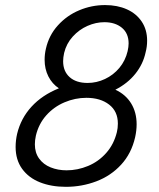

<svg xmlns="http://www.w3.org/2000/svg" viewBox="-20 -720 620 750"><path d="M41 -146Q41 -171.4 46.9 -197.3Q61.5 -257.8 103 -303.2Q144.5 -348.6 210 -375Q183.6 -392.6 168.9 -421.6Q154.3 -450.7 154.3 -486.3Q154.3 -508.3 159.2 -529.3Q170.9 -582 206.1 -620.8Q241.2 -659.7 289.6 -679.9Q337.9 -700.2 390.6 -700.2Q438.5 -700.2 475.6 -683.6Q512.7 -667 533.7 -635.5Q554.7 -604 554.7 -561Q554.7 -537.6 548.8 -515.6Q539.1 -469.7 508.8 -431.9Q478.5 -394 430.7 -369.6Q470.7 -351.1 492.2 -316.2Q513.7 -281.2 513.7 -234.4Q513.7 -210 507.8 -183.6Q493.2 -120.1 453.1 -76.7Q413.1 -33.2 356.4 -11.7Q299.8 9.8 237.3 9.8Q180.7 9.8 136.2 -7.8Q91.8 -25.4 66.4 -60.5Q41 -95.7 41 -146ZM478.5 -520Q482.4 -537.1 482.4 -550.3Q482.4 -589.8 456.1 -611.6Q429.7 -633.3 387.7 -633.3Q354.5 -633.3 321.8 -618.9Q289.1 -604.5 264.2 -577.1Q239.3 -549.8 230.5 -513.2Q226.6 -495.1 226.6 -481Q226.6 -441.4 252 -418.7Q277.3 -396 322.3 -396Q357.4 -396 390.1 -411.4Q422.9 -426.8 446.3 -454.8Q469.7 -482.9 478.5 -520ZM436.5 -203.6Q440.4 -219.2 440.4 -237.3Q440.4 -285.2 406.2 -311.5Q372.1 -337.9 317.4 -337.9Q273.4 -337.9 231.9 -320.3Q190.4 -302.7 160.6 -269.3Q130.9 -235.8 120.1 -189.9Q116.2 -171.9 116.2 -156.2Q116.2 -123.5 132.8 -100.6Q149.4 -77.6 177.7 -66.2Q206.1 -54.7 240.2 -54.7Q283.2 -54.7 324.2 -71.8Q365.2 -88.9 395 -122.6Q424.8 -156.2 436.5 -203.6Z"/></svg>

Font: Acari Sans
Style: Italic
Weight: 400
Italic angle: -13°
Designer: Alfredo Marco Pradil and Stefan Peev
Foundry: Hanken Design Co.
Version: Version 1.045;January 11, 2019;FontCreator 11.5.0.2425 64-bi